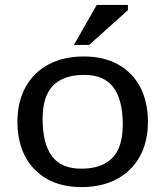

<svg xmlns="http://www.w3.org/2000/svg" viewBox="-20 -752 674 782"><path d="M312 10Q230.5 10 172 -22.8Q113.5 -55.5 82.2 -115.5Q51 -175.5 51 -256Q51 -337 83.8 -396.8Q116.5 -456.5 177.2 -489.2Q238 -522 321.5 -522Q403 -522 461.5 -489.2Q520 -456.5 551.2 -396.8Q582.5 -337 582.5 -256Q582.5 -175 549.8 -115.2Q517 -55.5 456.2 -22.8Q395.5 10 312 10ZM311 -65Q394.5 -65 437.2 -108.5Q480 -152 480 -244Q480 -345 442 -396Q404 -447 322.5 -447Q239.5 -447 196.5 -403.8Q153.5 -360.5 153.5 -268Q153.5 -167 191.5 -116Q229.5 -65 311 -65ZM281 -569 374 -732H501V-710.5L343 -569Z"/></svg>

Font: Newsreader Caption
Style: Regular
Weight: 400
Designer: Hugues Gentile
Foundry: Production Type
Version: Version 1.001